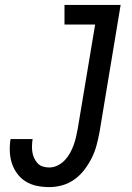

<svg xmlns="http://www.w3.org/2000/svg" viewBox="-20 -755 540 783"><path d="M181 8Q155 8 130.5 3Q106 -2 85.5 -14.5Q65 -27 50.5 -46.5Q36 -66 28.5 -89Q21 -112 20 -137.5Q19 -163 23 -188H113Q111 -175 110.5 -161Q110 -147 112 -134.5Q114 -122 119.5 -110Q125 -98 133.5 -89Q142 -80 154.5 -76Q167 -72 181 -72Q198 -72 214.5 -80Q231 -88 243.5 -101Q256 -114 265 -130Q274 -146 280 -162.5Q286 -179 290 -196Q294 -213 297 -230L368 -655H243V-735H472L386 -217Q381 -190 374 -163.5Q367 -137 355 -112.5Q343 -88 325.5 -64.5Q308 -41 284.5 -24Q261 -7 234.5 0.5Q208 8 181 8Z"/></svg>

Font: Iosevka Curly Slab MdObl
Style: Regular
Weight: 500
Italic angle: -9°
Monospace: yes
Designer: Belleve Invis
Foundry: Belleve Invis
Version: Version 11.0.0; ttfautohint (v1.8.3)